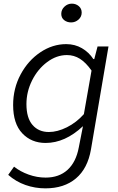

<svg xmlns="http://www.w3.org/2000/svg" viewBox="-20 -787 648 1053"><path d="M25 172 57 127Q91 154 137 170.5Q183 187 230 187Q304 187 350.5 144.5Q397 102 412 22L435 -95Q337 -3 230 -3Q152 -3 102 -56Q52 -109 52 -211Q52 -302 93 -378.5Q134 -455 201 -500Q268 -545 343 -545Q391 -545 429.5 -522.5Q468 -500 492 -463H497L515 -532H575L479 32Q461 137 396.5 191.5Q332 246 229 246Q172 246 119.5 227.5Q67 209 25 172ZM440 -161 482 -400Q451 -444 418.5 -464.5Q386 -485 347 -485Q290 -485 238.5 -446.5Q187 -408 156 -346Q125 -284 125 -216Q125 -140 158.5 -101.5Q192 -63 248 -63Q295 -63 347 -89Q399 -115 440 -161ZM316 -711Q316 -734 333.5 -750.5Q351 -767 374 -767Q396 -767 412 -753.5Q428 -740 428 -718Q428 -695 410.5 -679.5Q393 -664 370 -664Q348 -664 332 -676.5Q316 -689 316 -711Z"/></svg>

Font: Nebula Sans Book
Style: Regular
Weight: 400
Italic angle: -9°
Designer: Paul D. Hunt for Adobe (as Source Sans)
Foundry: Nebula Entertainment & Broadcasting LLC
Version: Version 1.010